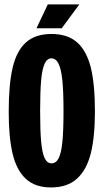

<svg xmlns="http://www.w3.org/2000/svg" viewBox="-20 -823 462 855"><path d="M18.8 -325.3Q18.8 -448.5 36.6 -523Q54.3 -597.5 96 -634.6Q137.7 -671.7 209.3 -671.7Q281.2 -671.7 323.3 -634.3Q365.5 -597 384.1 -523Q402.7 -449 402.7 -327.3Q402.7 -212.5 384.1 -139.2Q365.5 -65.8 322.5 -27.1Q279.5 11.7 207.2 11.7Q136.3 11.7 94.9 -26.8Q53.5 -65.3 36.2 -138.3Q18.8 -211.3 18.8 -325.3ZM262.8 -328.5Q262.8 -415.3 257.6 -465.9Q252.3 -516.5 240.5 -539.8Q228.7 -563.2 209 -563.2Q190.2 -563.2 179.1 -540Q168 -516.8 163.3 -466.2Q158.7 -415.5 158.7 -328.7Q158.7 -241 163.3 -191.2Q168 -141.5 178.9 -118.6Q189.8 -95.7 209.8 -95.7Q229.7 -95.7 241.2 -118.4Q252.8 -141.2 257.8 -191.2Q262.8 -241.3 262.8 -328.5ZM142.5 -697.2 192.8 -803.3H333.2L255 -697.2Z"/></svg>

Font: Bricolage Grotesque 96pt Condensed ExBd
Style: Regular
Weight: 800
Width: 3
Designer: Mathieu Triay
Foundry: Atelier Triay
Version: Version 1.001;Glyphs 3.2 (3207)